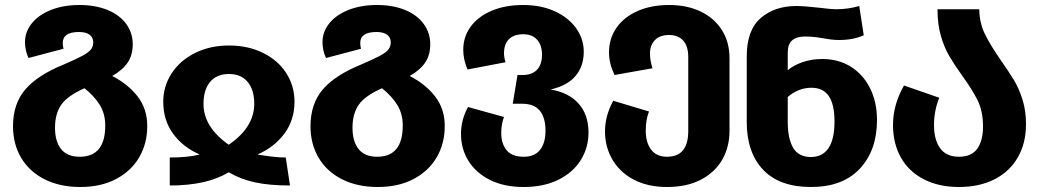

<svg xmlns="http://www.w3.org/2000/svg" viewBox="-20 -730 4156 768"><path d="M569 -226Q569 -156 537 -101Q505 -46 444.5 -14Q384 18 301 18Q219 18 158 -13Q97 -44 64.5 -99Q32 -154 32 -225Q32 -315 81.5 -372.5Q131 -430 235 -472Q286 -494 310 -507Q334 -520 343.5 -532Q353 -544 353 -561Q353 -580 338.5 -591Q324 -602 296 -602Q231 -602 231 -558Q231 -546 234 -535L94 -498Q80 -528 80 -562Q80 -603 107.5 -637Q135 -671 184.5 -690.5Q234 -710 298 -710Q362 -710 410.5 -690Q459 -670 485 -634Q511 -598 511 -553Q511 -511 491.5 -481Q472 -451 429 -426Q493 -393 531 -343.5Q569 -294 569 -226ZM318 -377Q250 -347 225 -311Q200 -275 200 -219Q200 -164 224.5 -133.5Q249 -103 299 -103Q401 -103 401 -228Q401 -275 379 -310.5Q357 -346 318 -377Z M896 -548Q972 -548 1032 -518.5Q1092 -489 1125 -437.5Q1158 -386 1158 -323Q1158 -250 1117.5 -195.5Q1077 -141 1010 -112Q1079 -100 1123 -100L1140 12Q1058 12 1000 -0.5Q942 -13 895 -41Q808 12 659 12V-100Q733 -100 779 -112Q712 -141 672.5 -195Q633 -249 633 -323Q633 -385 666.5 -436.5Q700 -488 760 -518Q820 -548 896 -548ZM895 -151Q997 -221 997 -315Q997 -371 970.5 -402.5Q944 -434 896 -434Q847 -434 820.5 -402.5Q794 -371 794 -314Q794 -222 895 -151Z M1759 -226Q1759 -156 1727 -101Q1695 -46 1634.5 -14Q1574 18 1491 18Q1409 18 1348 -13Q1287 -44 1254.5 -99Q1222 -154 1222 -225Q1222 -315 1271.5 -372.5Q1321 -430 1425 -472Q1476 -494 1500 -507Q1524 -520 1533.5 -532Q1543 -544 1543 -561Q1543 -580 1528.5 -591Q1514 -602 1486 -602Q1421 -602 1421 -558Q1421 -546 1424 -535L1284 -498Q1270 -528 1270 -562Q1270 -603 1297.5 -637Q1325 -671 1374.5 -690.5Q1424 -710 1488 -710Q1552 -710 1600.5 -690Q1649 -670 1675 -634Q1701 -598 1701 -553Q1701 -511 1681.5 -481Q1662 -451 1619 -426Q1683 -393 1721 -343.5Q1759 -294 1759 -226ZM1508 -377Q1440 -347 1415 -311Q1390 -275 1390 -219Q1390 -164 1414.5 -133.5Q1439 -103 1489 -103Q1591 -103 1591 -228Q1591 -275 1569 -310.5Q1547 -346 1508 -377Z M2334 -200Q2334 -139 2303 -89.5Q2272 -40 2213.5 -11Q2155 18 2075 18Q1996 18 1939.5 -10.5Q1883 -39 1853.5 -87Q1824 -135 1824 -194Q1824 -251 1852 -302L1996 -262Q1985 -234 1985 -198Q1985 -155 2006.5 -129Q2028 -103 2075 -103Q2119 -103 2140.5 -131Q2162 -159 2162 -206Q2162 -315 2069 -315H2031L2050 -430H2071Q2108 -430 2128 -451Q2148 -472 2148 -511Q2148 -549 2128.5 -571Q2109 -593 2073 -593Q2035 -593 2015.5 -573Q1996 -553 1996 -517Q1996 -501 2002 -481L1850 -452Q1833 -492 1833 -531Q1833 -582 1862 -622.5Q1891 -663 1945.5 -686.5Q2000 -710 2073 -710Q2145 -710 2200 -684.5Q2255 -659 2285 -616.5Q2315 -574 2315 -523Q2315 -465 2282 -426Q2249 -387 2182 -372Q2255 -360 2294.5 -315.5Q2334 -271 2334 -200Z M2898 -497V-207Q2898 -142 2869 -91.5Q2840 -41 2784 -11.5Q2728 18 2648 18Q2572 18 2516 -11Q2460 -40 2430 -91Q2400 -142 2400 -204Q2400 -267 2433 -327L2576 -284Q2563 -252 2563 -207Q2563 -160 2584.5 -131.5Q2606 -103 2648 -103Q2733 -103 2733 -206V-502Q2733 -545 2713 -567.5Q2693 -590 2656 -590Q2619 -590 2599.5 -569.5Q2580 -549 2580 -517Q2580 -487 2590 -457L2438 -430Q2416 -477 2416 -520Q2416 -576 2446 -619Q2476 -662 2530.5 -686Q2585 -710 2656 -710Q2728 -710 2782.5 -684Q2837 -658 2867.5 -610Q2898 -562 2898 -497Z M3488 -250Q3488 -129 3419.5 -55.5Q3351 18 3224 18Q3098 18 3032.5 -51Q2967 -120 2967 -242V-505Q2967 -609 3022.5 -657.5Q3078 -706 3166 -706Q3195 -706 3258 -699Q3304 -693 3324 -693Q3373 -693 3417 -706L3435 -589Q3394 -570 3336 -570Q3308 -570 3273 -577Q3267 -578 3245.5 -581Q3224 -584 3201 -584Q3166 -584 3148.5 -568.5Q3131 -553 3131 -520V-449Q3154 -469 3190.5 -481.5Q3227 -494 3269 -494Q3334 -494 3383.5 -463Q3433 -432 3460.5 -376.5Q3488 -321 3488 -250ZM3318 -244Q3318 -313 3295 -346Q3272 -379 3226 -379Q3199 -379 3174.5 -369Q3150 -359 3131 -342V-242Q3131 -176 3152.5 -139Q3174 -102 3224 -102Q3270 -102 3294 -137.5Q3318 -173 3318 -244Z M3984 -488Q4017 -441 4037 -407.5Q4057 -374 4070.5 -330Q4084 -286 4084 -234Q4084 -157 4051 -100Q4018 -43 3957.5 -12.5Q3897 18 3816 18Q3735 18 3675 -13Q3615 -44 3583.5 -100Q3552 -156 3552 -230Q3552 -311 3596 -388L3737 -339Q3716 -287 3716 -230Q3716 -171 3740.5 -137Q3765 -103 3816 -103Q3866 -103 3889 -135Q3912 -167 3912 -224Q3912 -284 3891.5 -326.5Q3871 -369 3829 -427Q3797 -472 3777 -506Q3757 -540 3743.5 -586.5Q3730 -633 3730 -693H3897Q3898 -638 3919.5 -594Q3941 -550 3984 -488Z"/></svg>

Font: FiraGOUPP
Style: Bold
Weight: 700
Designer: bBox Type
Foundry: bBox Type GmbH
Version: Version 1.001